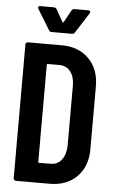

<svg xmlns="http://www.w3.org/2000/svg" viewBox="-59 -927 573 967"><g transform="rotate(5 227.0 -443.5)"><path d="M96.2 -873Q94.2 -878.9 94.2 -879.9Q94.2 -887.2 104 -887.2H172.9Q183.1 -887.2 188 -878.9L223.1 -816.9Q226.1 -812.5 229 -816.9L263.2 -878.9Q268.1 -887.2 277.8 -887.2H348.1Q355 -887.2 357.2 -883.5Q359.4 -879.9 356 -873L290 -770Q285.2 -762.2 275.9 -762.2H172.9Q163.1 -762.2 159.2 -770ZM59.1 0Q53.7 0 50.3 -3.4Q46.9 -6.8 46.9 -12.2V-688Q46.9 -693.4 50.3 -696.8Q53.7 -700.2 59.1 -700.2H229Q315.4 -700.2 367.2 -647.9Q418.9 -595.7 418.9 -508.8V-190.9Q418.9 -104 367.2 -52Q315.4 0 229 0ZM163.1 -105Q163.1 -100.1 168 -100.1L228 -101.1Q260.7 -101.1 281.2 -127.4Q301.8 -153.8 303.2 -198.2V-502Q303.2 -546.9 282.7 -573.5Q262.2 -600.1 227.1 -600.1H168Q163.1 -600.1 163.1 -595.2Z"/></g></svg>

Font: Barlow Condensed SemiBold
Style: Regular
Weight: 600
Width: 3
Designer: Jeremy Tribby
Foundry: Tribby Type
Version: Version 1.422;hotconv 1.0.109;makeotfexe 2.5.65596